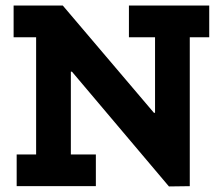

<svg xmlns="http://www.w3.org/2000/svg" viewBox="-20 -670 800 691"><path d="M733 -536V-650H444V-536H538V-264H534L206 -650H29V-536H110V-114H40V0H325V-114H235V-412H239L588 1L663 0V-536Z"/></svg>

Font: Zilla Slab Bold
Style: Regular
Weight: 700
Designer: Typotheque.com
Foundry: Typotheque type foundry
Version: Version 1.3; 2018